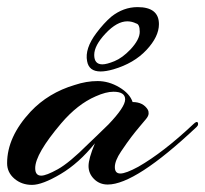

<svg xmlns="http://www.w3.org/2000/svg" viewBox="-25 -511 577 540"><path d="M362 -491Q422 -491 422 -443Q422 -408 387 -370.5Q352 -333 294 -316Q273 -310 258 -310Q225 -310 220 -339Q213 -374 246 -418Q267 -446 288 -464Q322 -491 362 -491ZM364 -42Q434 -82 519 -162Q529 -172 532 -165Q532 -164 532 -161Q532 -158 528 -154Q356 8 278 8Q255 8 239.5 -7.5Q224 -23 224 -44Q224 -65 242 -108Q197 -52 145.5 -21.5Q94 9 65 9Q36 9 15.5 -8.5Q-5 -26 -5 -52Q-5 -126 61 -197Q111 -250 185 -272Q218 -283 249.5 -283Q281 -283 310.5 -265.5Q340 -248 348 -224Q378 -224 391 -202Q393 -199 393 -192Q393 -185 385.5 -176Q378 -167 367 -154Q356 -141 344.5 -126Q333 -111 315.5 -85Q298 -59 298 -41Q298 -23 313.5 -23Q329 -23 364 -42ZM333 -451Q304 -451 272 -417Q240 -383 240 -356.5Q240 -330 263 -330Q275 -330 297 -339Q319 -348 342 -372Q368 -400 368 -421.5Q368 -443 358 -445Q346 -451 333 -451ZM294 -253Q273 -253 244 -240Q193 -218 147 -164Q74 -78 74 -38Q74 -17 91 -17Q105 -17 137.5 -35Q170 -53 223 -106Q226 -109 246 -128Q266 -147 280 -161Q327 -210 327 -231.5Q327 -253 294 -253Z"/></svg>

Font: Arizonia
Style: Regular
Weight: 400
Designer: Robert E. Leuschke
Foundry: Robert E. Leuschke
Version: Version 1.003